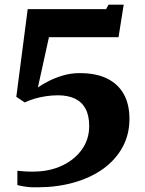

<svg xmlns="http://www.w3.org/2000/svg" viewBox="-20 -782 616 818"><path d="M54 -54.5Q70 -52.5 88.5 -51.5Q107 -50.5 125 -51Q192 -51.5 245.2 -76.8Q298.5 -102 329.2 -145.5Q360 -189 360 -245Q360 -289.5 344.5 -318.5Q329 -347.5 299.2 -361.8Q269.5 -376 226 -376Q202 -376 176.2 -372.2Q150.5 -368.5 127 -361.5Q103.5 -354.5 85.5 -345.5L49.5 -369.5L98 -743H432L442.5 -762H507L485 -623.5H188.5L141.5 -409.5Q158.5 -421.5 186 -435.8Q213.5 -450 247.5 -460.2Q281.5 -470.5 319.5 -470.5Q390 -470.5 437 -447Q484 -423.5 507.8 -380.2Q531.5 -337 531.5 -276Q531.5 -208.5 502 -154.8Q472.5 -101 419.8 -63Q367 -25 296.2 -4.8Q225.5 15.5 143 16Q130 16.5 114.5 15.8Q99 15 83.2 12.5Q67.5 10 54 6.5Z"/></svg>

Font: Merriweather 48pt ExtraBold
Style: Regular
Weight: 800
Version: Version 2.100